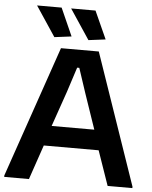

<svg xmlns="http://www.w3.org/2000/svg" viewBox="-62 -1016 844 1067"><g transform="rotate(5 359.5 -482.5)"><path d="M2 -8 254 -740H465L717 -8V0H579L512 -193H206L140 0H2ZM478 -305 411 -501 365 -640H353L308 -501L240 -305ZM212 -798 101 -965H238L307 -810ZM402 -798 291 -965H427L497 -810Z"/></g></svg>

Font: Encode Sans Normal
Style: SemiBold
Weight: 600
Designer: Pablo Impallari, Andres Torresi
Foundry: Pablo Impallari, Andres Torresi
Version: Version 1.000; ttfautohint (v1.00) -l 8 -r 50 -G 200 -x 14 -